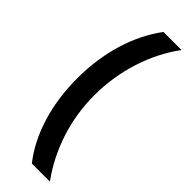

<svg xmlns="http://www.w3.org/2000/svg" viewBox="-276 -688 851 851"><g transform="rotate(45 149.0 -262.5)"><path d="M160 150Q99.2 72.5 67.1 -32.5Q35 -137.5 35 -259.2Q35 -380.8 67.1 -487.1Q99.2 -593.3 160 -675H273.3Q210 -589.2 175.8 -481.7Q141.7 -374.2 141.7 -260Q141.7 -146.7 175.8 -41.7Q210 63.3 273.3 150Z"/></g></svg>

Font: Funnel Display Light Medium
Style: Regular
Weight: 500
Version: Version 1.000